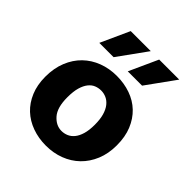

<svg xmlns="http://www.w3.org/2000/svg" viewBox="-195 -829 968 968"><g transform="rotate(45 289.0 -344.5)"><path d="M539 -243Q539 -184 519.5 -137Q500 -90 466 -57Q432 -24 386 -6.5Q340 11 287 11Q234 11 188.5 -5.5Q143 -22 110 -53Q77 -84 58 -129.5Q39 -175 39 -233Q39 -294 58.5 -342Q78 -390 112 -423Q146 -456 192 -473.5Q238 -491 291 -491Q344 -491 389.5 -475Q435 -459 468 -427.5Q501 -396 520 -350Q539 -304 539 -243ZM387 -238Q387 -277 379 -304.5Q371 -332 357 -349.5Q343 -367 325 -375Q307 -383 288 -383Q269 -383 251.5 -376Q234 -369 220.5 -352Q207 -335 199 -307.5Q191 -280 191 -238Q191 -165 221 -131Q251 -97 290 -97Q309 -97 326.5 -104.5Q344 -112 357.5 -128.5Q371 -145 379 -172Q387 -199 387 -238ZM213 -546H111L181 -700H324ZM416 -546H314L384 -700H527Z"/></g></svg>

Font: Ek Mukta ExtraBold
Style: Regular
Weight: 800
Designer: Girish Dalvi and Yashodeep Gholap
Foundry: Ek Type
Version: Version 2.538;PS 1.002;hotconv 16.6.51;makeotf.lib2.5.65220;